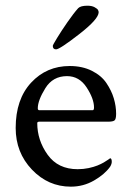

<svg xmlns="http://www.w3.org/2000/svg" viewBox="-20 -662 460 687"><path d="M219.7 -389.6Q168.9 -389.6 142.1 -346.2Q115.2 -302.7 115.2 -274.4Q115.2 -267.6 121.1 -267.6H311.5Q316.4 -267.6 316.4 -277.3Q316.4 -308.6 290 -349.1Q263.7 -389.6 219.7 -389.6ZM229.5 -425.8Q274.4 -425.8 308.6 -408.7Q342.8 -391.6 360.8 -364.7Q378.9 -337.9 387.2 -310.1Q395.5 -282.2 395.5 -254.9Q395.5 -235.4 389.6 -231Q383.8 -226.6 367.2 -226.6H121.1Q113.3 -226.6 113.3 -221.7Q113.3 -160.2 150.4 -108.4Q187.5 -56.6 257.8 -56.6Q278.3 -56.6 296.9 -60.5Q315.4 -64.5 328.6 -69.8Q341.8 -75.2 351.1 -80.6Q360.4 -85.9 367.2 -90.8L374 -95.7Q379.9 -95.7 379.9 -83Q379.9 -75.2 374 -65.4Q354.5 -38.1 316.4 -16.1Q278.3 5.9 233.4 5.9Q152.3 5.9 94.2 -55.2Q36.1 -116.2 36.1 -204.1Q36.1 -306.6 91.3 -366.2Q146.5 -425.8 229.5 -425.8ZM293 -641.6Q308.6 -641.6 318.4 -636.2Q328.1 -630.9 330.6 -626.5Q333 -622.1 333 -618.2Q333 -593.8 263.2 -539.6Q193.4 -485.4 180.7 -485.4Q168.9 -485.4 168.9 -498Q168.9 -501 184.1 -525.9Q199.2 -550.8 221.2 -582.5Q243.2 -614.3 259.8 -632.8Q268.6 -641.6 293 -641.6Z"/></svg>

Font: Crimson Text
Style: Regular
Weight: 400
Version: Version 0.13